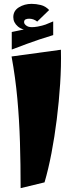

<svg xmlns="http://www.w3.org/2000/svg" viewBox="-20 -945 376 996"><path d="M87 31Q87 -93 83.5 -208Q80 -323 70 -433Q60 -543 40 -652L296 -687Q298 -602 292 -510Q286 -418 274.5 -326Q263 -234 247 -150.5Q231 -67 211 1ZM163 -781 145 -787Q97 -787 73 -807.5Q49 -828 49 -856Q49 -889 78 -907Q107 -925 144 -925Q167 -925 191.5 -919Q216 -913 235 -893L173 -833Q163 -841 152.5 -844.5Q142 -848 131 -848Q121 -848 113 -844.5Q105 -841 105 -830Q105 -819 120.5 -809.5Q136 -800 175 -807Q201 -812 216 -817.5Q231 -823 256 -834V-783ZM41 -688V-779Q84 -788 118 -795Q152 -802 185 -808Q218 -814 256 -820V-763Q216 -751 185 -740.5Q154 -730 121 -718Q88 -706 41 -688Z"/></svg>

Font: Marhey
Style: Bold
Weight: 700
Designer: Nur Syamsi & Bustanul Arifin
Foundry: Namelatype
Version: Version 1.000